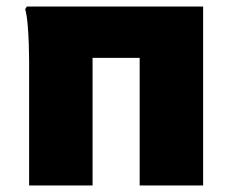

<svg xmlns="http://www.w3.org/2000/svg" viewBox="-20 -567 699 587"><path d="M407 0V-382Q407 -402 406.5 -432.5Q406 -463 403.5 -492Q401 -521 396 -539L400 -547H601V0ZM69 0V-382Q69 -402 68 -432.5Q67 -463 64.5 -492Q62 -521 57 -539L62 -547H263V0ZM153 -390V-547H477V-390Z"/></svg>

Font: Kufam ExtraBold
Style: Regular
Weight: 800
Designer: Wael Morcos, Artur Schmal
Foundry: Original Type
Version: Version 1.300; ttfautohint (v1.8.3)